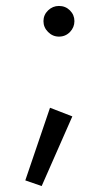

<svg xmlns="http://www.w3.org/2000/svg" viewBox="-20 -475 333 645"><path d="M126 -404Q126 -383 141.5 -367.5Q157 -352 178 -352Q200 -352 215 -367.5Q230 -383 230 -404Q230 -425 215 -440Q200 -455 178 -455Q157 -455 141.5 -440Q126 -425 126 -404ZM148 -113 65 131 120 150 223 -84Z"/></svg>

Font: SpinnyJost Regular
Style: Regular
Weight: 400
Version: Version 3.710